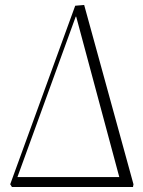

<svg xmlns="http://www.w3.org/2000/svg" viewBox="-20 -751 576 771"><path d="M28 0 21 -11 282 -728 318 -731 516 -11 514 0ZM50 -40H459L286 -684H284Z"/></svg>

Font: Display Extralight
Style: Italic
Weight: 200
Italic angle: -2°
Designer: Latin by Veronika Burian and Jose Scaglione. Greek by Irene Vlachou. Cyrillic by Vera Evstafieva
Foundry: TypeTogether
Version: Version 3.002